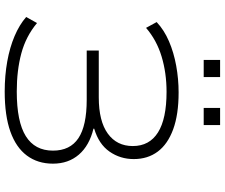

<svg xmlns="http://www.w3.org/2000/svg" viewBox="-88 -836 933 796"><g transform="rotate(90 378.0 -438.5)"><path d="M360 8Q294 8 235.5 -2.5Q177 -13 130 -33Q83 -53 51 -81L76 -126Q131 -80 201.5 -61Q272 -42 360 -42Q485 -42 545 -79.5Q605 -117 605 -192Q605 -263 553.5 -297.5Q502 -332 394 -332H190V-382H384Q483 -382 534.5 -419.5Q586 -457 586 -523Q586 -592 529.5 -627.5Q473 -663 361 -663Q283 -663 215 -642.5Q147 -622 96 -578L72 -622Q105 -653 151.5 -673Q198 -693 253 -703Q308 -713 364 -713Q455 -713 516.5 -690.5Q578 -668 609 -626.5Q640 -585 640 -527Q640 -471 609 -426.5Q578 -382 514 -363V-360Q584 -343 621.5 -299.5Q659 -256 659 -192Q659 -129 625.5 -84Q592 -39 526 -15.5Q460 8 360 8ZM428 -817V-885H499V-817ZM229 -817V-885H300V-817Z"/></g></svg>

Font: Nunito Sans 7pt SemiExpanded ExtraLight
Style: Regular
Weight: 250
Width: 6
Designer: Vernon Adams
Foundry: Vernon Adams
Version: Version 3.101;gftools[0.9.27]